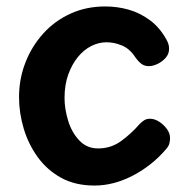

<svg xmlns="http://www.w3.org/2000/svg" viewBox="-20 -571 581 595"><path d="M273 4Q213 4 169.5 -20Q126 -44 97 -84Q68 -124 53.5 -172.5Q39 -221 39 -270Q39 -326 58.5 -376.5Q78 -427 113.5 -466.5Q149 -506 198 -528.5Q247 -551 306 -551Q344 -551 379 -541Q414 -531 444.5 -508.5Q475 -486 496 -448Q500 -441 502 -434Q504 -427 504 -420Q504 -404 493.5 -392Q483 -380 468.5 -373Q454 -366 441 -366Q428 -366 418.5 -373Q409 -380 399 -394Q382 -420 358 -430Q334 -440 310 -440Q286 -440 263 -428.5Q240 -417 221.5 -394.5Q203 -372 191.5 -340Q180 -308 180 -267Q180 -234 191 -197.5Q202 -161 225.5 -136Q249 -111 284 -111Q324 -111 355.5 -134Q387 -157 413 -187Q421 -195 428 -199Q435 -203 445 -203Q459 -203 473 -194Q487 -185 497 -171.5Q507 -158 507 -143Q507 -136 505 -127Q503 -118 494 -108Q450 -57 391 -26.5Q332 4 273 4Z"/></svg>

Font: Playpen Sans SemiBold
Style: Regular
Weight: 600
Designer: Laura Meseguer, Veronika Burian, José Scaglione
Foundry: TypeTogether
Version: Version 1.001